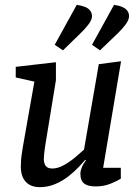

<svg xmlns="http://www.w3.org/2000/svg" viewBox="-20 -765 570 793"><path d="M144 8Q120 8 102.5 -1.5Q85 -11 75.5 -30Q66 -49 66 -77Q66 -89 67 -103.5Q68 -118 70.5 -132.5Q73 -147 74 -156L122 -428L45 -445V-489L211 -508V-434L167 -165Q166 -158 164.5 -147Q163 -136 162 -126Q161 -116 161 -108Q161 -90 169 -79.5Q177 -69 196 -69Q219 -69 244 -83Q269 -97 291.5 -116Q314 -135 327 -147L388 -500L480 -512L406 -72H479V-27Q465 -18 437 -6.5Q409 5 375 5Q343 5 327.5 -7Q312 -19 312 -47Q312 -59 317.5 -73Q323 -87 335 -103L332 -105Q323 -94 305 -75Q287 -56 263 -37Q239 -18 208.5 -5Q178 8 144 8ZM393 -557 360 -580 451 -745Q472 -742 485.5 -736Q499 -730 506 -720.5Q513 -711 513 -698Q513 -683 498.5 -663.5Q484 -644 467 -628ZM240 -557 206 -580 297 -745Q317 -742 331 -736.5Q345 -731 352.5 -721Q360 -711 360 -698Q360 -683 345 -663.5Q330 -644 313 -628Z"/></svg>

Font: Faustina Light Medium
Style: Italic
Weight: 500
Italic angle: -8°
Version: Version 1.200